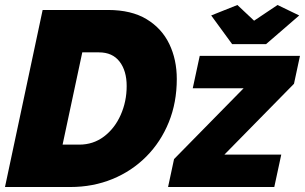

<svg xmlns="http://www.w3.org/2000/svg" viewBox="-23 -750 1223 770"><path d="M824 -688 929 -730 996 -667 1090 -730 1177 -688 1044 -573H908ZM148 -710H410Q504 -710 565 -673Q626 -636 656 -573.5Q686 -511 686 -433Q686 -339 654 -260Q622 -181 564 -122.5Q506 -64 428 -32Q350 0 259 0H-3ZM295 -170Q351 -170 394 -202.5Q437 -235 461 -289Q485 -343 485 -405Q485 -466 456.5 -503Q428 -540 374 -540H307L228 -170ZM675 -112 954 -396H750L778 -526H1180L1156 -414L877 -130H1105L1077 0H651Z"/></svg>

Font: Raleway Black
Style: Italic
Weight: 900
Italic angle: -12°
Designer: Matt McInerney, Pablo Impallari, Rodrigo Fuenzalida
Foundry: Matt McInerney, Pablo Impallari, Rodrigo Fuenzalida
Version: Version 4.101;RELEASE